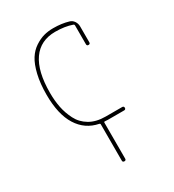

<svg xmlns="http://www.w3.org/2000/svg" viewBox="-181 -632 863 954"><g transform="rotate(-30 250.0 -155.0)"><path d="M235.4 -3.9Q161.1 -18.6 120.6 -83Q80.1 -147.5 80.1 -259.8Q80.1 -324.2 91.8 -373.5Q103.5 -422.9 122.1 -452.1Q140.6 -481.4 167.5 -499Q194.3 -516.6 219.2 -523.4Q244.1 -530.3 273.4 -530.3Q322.3 -530.3 361.3 -518.6Q376 -514.6 385.3 -501Q394.5 -487.3 394.5 -470.7V-379.9Q394.5 -370.1 384.8 -370.1Q375 -370.1 375 -379.9V-488.3Q375 -493.2 370.1 -495.1Q328.1 -509.8 273.4 -509.8Q188.5 -509.8 144 -446.3Q99.6 -382.8 99.6 -259.8Q99.6 -213.9 107.4 -175.3Q115.2 -136.7 133.8 -100.1Q152.3 -63.5 189.5 -41.5Q226.6 -19.5 281.2 -19.5H375Q384.8 -19.5 384.8 -9.8Q384.8 0 375 0H281.2Q278.3 0 272.9 -0.5Q267.6 -1 264.6 -1Q259.8 -1 259.8 3.9V210Q259.8 219.7 250 219.7Q240.2 219.7 240.2 210V1Q240.2 -2 235.4 -3.9Z"/></g></svg>

Font: Rounded Mgen+ 1mn thin
Style: Regular
Weight: 100
Designer: [Source Han Sans]
Ryoko NISHIZUKA  (kana & ideographs); Paul D. Hunt (Latin, Greek & Cyrillic); Wenlong ZHANG  (bopomofo
Version: Version 1.059.20150602